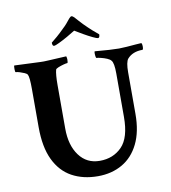

<svg xmlns="http://www.w3.org/2000/svg" viewBox="-92 -929 900 1012"><g transform="rotate(-10 358.0 -423.0)"><path d="M350.6 4.9Q271.5 4.9 211.9 -27.8Q152.3 -60.5 119.6 -128.9Q86.9 -197.3 86.9 -303.7V-509.8Q86.9 -572.3 79.1 -585.9Q76.2 -591.8 64 -597.2Q51.8 -602.5 39.1 -606.4Q26.4 -610.4 18.6 -610.4Q14.6 -610.4 14.6 -627Q14.6 -644.5 16.6 -646.5L158.2 -640.6Q168 -639.6 202.1 -641.6Q236.3 -643.6 294.9 -646.5Q297.9 -637.7 297.9 -628.9Q297.9 -610.4 293.9 -610.4Q288.1 -610.4 273.4 -606.4Q258.8 -602.5 245.6 -597.2Q232.4 -591.8 230.5 -586.9Q223.6 -562.5 223.6 -503.9V-272.5Q223.6 -182.6 264.2 -127.9Q304.7 -73.2 374 -73.2Q446.3 -73.2 492.7 -120.6Q539.1 -168 539.1 -279.3V-511.7Q539.1 -568.4 526.4 -582Q520.5 -589.8 505.4 -596.2Q490.2 -602.5 474.1 -606.4Q458 -610.4 450.2 -610.4Q448.2 -610.4 446.8 -618.2Q445.3 -626 445.3 -635.3Q445.3 -644.5 447.3 -646.5Q492.2 -642.6 524.4 -640.6Q556.6 -638.7 576.2 -638.7Q592.8 -638.7 618.2 -640.6Q643.6 -642.6 666.5 -644.5Q689.5 -646.5 697.3 -646.5Q701.2 -639.6 701.2 -628.9Q701.2 -610.4 696.3 -610.4Q643.6 -610.4 615.2 -578.1Q601.6 -561.5 601.6 -506.8V-284.2Q601.6 -189.5 569.8 -125Q538.1 -60.5 481.4 -27.8Q424.8 4.9 350.6 4.9ZM242.2 -711.9Q232.4 -711.9 232.4 -730.5Q246.1 -741.2 264.2 -756.8Q282.2 -772.5 303.7 -793.9Q314.5 -803.7 324.7 -815.4Q335 -827.1 345.7 -840.8Q353.5 -849.6 358.4 -849.6Q364.3 -849.6 373 -840.8L387.7 -824.2Q394.5 -817.4 400.4 -810.5Q406.2 -803.7 412.1 -797.9Q435.5 -774.4 454.1 -757.8Q472.7 -741.2 486.3 -730.5Q486.3 -711.9 476.6 -711.9Q470.7 -711.9 449.2 -722.2Q427.7 -732.4 402.3 -747.1Q377 -761.7 359.4 -772.5Q342.8 -761.7 316.9 -747.1Q291 -732.4 269.5 -722.2Q248 -711.9 242.2 -711.9Z"/></g></svg>

Font: Crimson Text
Style: Bold
Weight: 700
Designer: Sebastian Kosch
Foundry: Sebastian Kosch
Version: Version 1.100